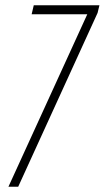

<svg xmlns="http://www.w3.org/2000/svg" viewBox="-20 -708 397 728"><path d="M12 0 311 -654H100L108 -688H357L350 -659L49 0Z"/></svg>

Font: Saira ExtraCondensed Thin
Style: Italic
Weight: 250
Width: 2
Italic angle: -12°
Designer: Hector Gatti with collaboration of the Omnibus-Type team
Foundry: Omnibus-Type
Version: Version 1.101